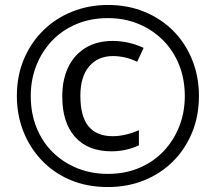

<svg xmlns="http://www.w3.org/2000/svg" viewBox="-20 -744 870 774"><path d="M429 -134Q335 -134 283 -191.5Q231 -249 231 -355Q231 -424 255.5 -474Q280 -524 325.5 -551.5Q371 -579 434 -579Q466 -579 497.5 -572Q529 -565 559 -551L533 -495Q508 -507 483.5 -512.5Q459 -518 436 -518Q375 -518 339.5 -476.5Q304 -435 304 -358Q304 -274 337 -234.5Q370 -195 434 -195Q459 -195 485.5 -201Q512 -207 540 -219V-158Q514 -146 486 -140Q458 -134 429 -134ZM415 10Q330 10 262.5 -19Q195 -48 147 -99Q99 -150 73.5 -216Q48 -282 48 -357Q48 -439 76.5 -506Q105 -573 155 -622Q205 -671 272 -697.5Q339 -724 415 -724Q496 -724 563.5 -696Q631 -668 680 -618Q729 -568 755.5 -501Q782 -434 782 -357Q782 -277 754.5 -210Q727 -143 677.5 -93.5Q628 -44 561 -17Q494 10 415 10ZM415 -43Q484 -43 541 -67Q598 -91 639 -134Q680 -177 702.5 -234Q725 -291 725 -357Q725 -425 702 -482.5Q679 -540 637 -582Q595 -624 538.5 -647.5Q482 -671 415 -671Q346 -671 288.5 -647Q231 -623 190 -580Q149 -537 126.5 -480Q104 -423 104 -357Q104 -287 127.5 -229Q151 -171 193.5 -129.5Q236 -88 292.5 -65.5Q349 -43 415 -43Z"/></svg>

Font: Noto Sans Arabic ExtraCondensed
Style: Regular
Weight: 400
Width: 2
Designer: Monotype Design Team, Nadine Chahine, Nizar Qandah and Khaled Hosny
Foundry: Monotype Imaging Inc.
Version: Version 2.012